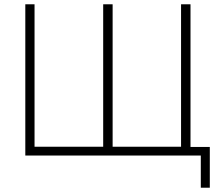

<svg xmlns="http://www.w3.org/2000/svg" viewBox="-20 -725 1025 895"><path d="M916 150V0H98V-705H141V-41H461V-705H505V-41H824V-705H868V-40H958V150Z"/></svg>

Font: Nunito Sans 10pt SemiCondensed ExtraLight
Style: Regular
Weight: 250
Width: 4
Designer: Vernon Adams
Foundry: Vernon Adams
Version: Version 3.101;gftools[0.9.27]